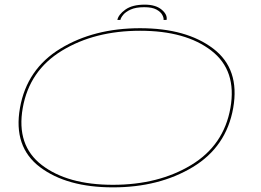

<svg xmlns="http://www.w3.org/2000/svg" viewBox="-20 -803 1126 827"><path d="M466.5 4Q268 4 152.2 -83.2Q36.5 -170.5 66 -338Q95.5 -505.5 240 -593.5Q384.5 -681.5 583.5 -681.5Q782.5 -681.5 898.2 -593.8Q1014 -506 984.5 -338Q955 -170.5 810.2 -83.2Q665.5 4 466.5 4ZM466.5 -7Q662.5 -7 803.2 -92Q944 -177 972.5 -338Q1001 -499.5 890.2 -585Q779.5 -670.5 583.5 -670.5Q388 -670.5 247.2 -585Q106.5 -499.5 78 -338Q49.5 -177 160.2 -92Q271 -7 466.5 -7ZM603.5 -783Q650.5 -783 676.2 -761.5Q702 -740 697.5 -717H684.5Q686 -725.5 679.2 -738.5Q672.5 -751.5 654 -761.8Q635.5 -772 601.5 -772Q565 -772 543 -762Q521 -752 510.5 -739Q500 -726 498.5 -717H485.5Q490 -740 519.8 -761.5Q549.5 -783 603.5 -783Z"/></svg>

Font: Anybody UltraExpanded Thin
Style: Italic
Weight: 100
Width: 9
Italic angle: -10°
Designer: Tyler Finck
Foundry: Etcetera Type Company
Version: Version 1.010; ttfautohint (v1.8.3) -l 8 -r 50 -G 200 -x 14 